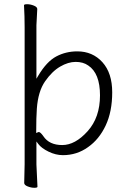

<svg xmlns="http://www.w3.org/2000/svg" viewBox="-20 -725 612 912"><path d="M95 144 97 55V-596Q97 -649 94 -700Q94 -705 109 -705Q124 -705 140.5 -698.5Q157 -692 157 -682L153 -605V-351L162 -366Q202 -433 247.5 -457Q293 -481 347 -481Q420 -481 466.5 -429.5Q513 -378 513 -286.5Q513 -195 482 -129Q451 -63 398 -26Q345 12 279 12Q245 12 211 -4.5Q177 -21 162 -41L153 -53V56L158 162Q158 167 143 167Q128 167 111.5 160.5Q95 154 95 144ZM157 -682ZM152 -93Q162 -98 164 -98Q172 -98 186 -78Q214 -36 275.5 -36Q337 -36 396 -101.5Q455 -167 455 -272Q455 -377 399 -414Q375 -431 339.5 -431Q304 -431 265.5 -408.5Q227 -386 194 -338.5Q161 -291 155 -209Q152 -167 152 -101Z"/></svg>

Font: ToneOZ-Pinyin-WenKai-Light
Style: Light
Weight: 300
Designer: Fontworks Inc.
Foundry: ToneOZ
Version: Version 0.240331